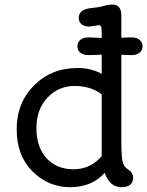

<svg xmlns="http://www.w3.org/2000/svg" viewBox="-20 -798 633 826"><path d="M417.5 -392.1Q370.1 -428.2 301 -428.2Q231.9 -428.2 184.3 -377.9Q136.7 -327.6 136.7 -246.3Q136.7 -165 180.2 -117.4Q223.6 -69.8 296.4 -69.8Q369.1 -69.8 417.5 -126ZM430.2 -54.2Q375 7.3 281.7 7.3Q188.5 7.3 120.1 -60.3Q51.8 -127.9 51.8 -241.9Q51.8 -356 126.5 -430.7Q201.2 -505.4 314 -505.4Q371.6 -505.4 417.5 -480.5V-563L403.8 -562.5Q378.9 -561 358.9 -561Q338.9 -561 325.9 -571.3Q313 -581.5 313 -598.9Q313 -616.2 325.9 -626.7Q338.9 -637.2 360.4 -637.2L417.5 -634.8V-660.6Q417.5 -679.7 414.3 -684.6Q411.1 -689.5 405.3 -689.5L363.3 -683.6Q343.8 -683.6 331.3 -693.4Q318.8 -703.1 318.8 -720.7Q318.8 -757.8 372.1 -763.2Q408.2 -766.6 426 -772.5Q443.8 -778.3 464.4 -778.3Q502 -778.3 502 -731.4V-635.7H502.4Q527.3 -637.2 547.4 -637.2Q567.4 -637.2 580.3 -626.7Q593.3 -616.2 593.3 -598.9Q593.3 -581.5 580.3 -571.3Q567.4 -561 547.4 -561Q527.3 -561 502.4 -562.5H502V-192.9Q502 -126.5 507.3 -103.8Q512.7 -81.1 527.3 -71.8Q552.7 -55.2 552.7 -34.2Q552.7 7.3 502.7 7.3Q452.6 7.3 430.2 -54.2Z"/></svg>

Font: Oldenburg
Style: Regular
Weight: 400
Designer: Nicole Fally
Foundry: Nicole Fally
Version: Version 1.001